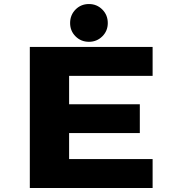

<svg xmlns="http://www.w3.org/2000/svg" viewBox="-20 -933 890 953"><path d="M421.5 -725.5Q382 -725.5 355 -752.5Q328 -779.5 328 -818.5Q328 -858.5 355 -885.8Q382 -913 421.5 -913Q460.5 -913 487.8 -885.8Q515 -858.5 515 -818.5Q515 -779.5 487.8 -752.5Q460.5 -725.5 421.5 -725.5ZM737.5 -556.5H323V-415.5H674V-272.5H323V-143.5H737.5V0H128V-700H737.5Z"/></svg>

Font: League Mono Wide ExtraBold
Style: Regular
Weight: 800
Width: 8
Designer: Tyler Finck
Foundry: The League of Moveable Type / Tyler Finck
Version: Version 2.210